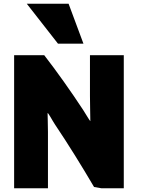

<svg xmlns="http://www.w3.org/2000/svg" viewBox="-20 -1000 788 1033"><path d="M646 13H526L486 6C422 -103 348 -223 276 -330C260 -354 241 -392 236 -392C236 -373 238 -329 238 -290V13H56V-703H218C284 -618 360 -511 427 -409C444 -383 458 -357 466 -348C466 -379 464 -435 464 -484V-703H646ZM429 -765H292L124 -980H349Z"/></svg>

Font: Repo Black
Style: Regular
Weight: 900
Designer: Stefan Peev
Foundry: Context Ltd
Version: Version 1.502